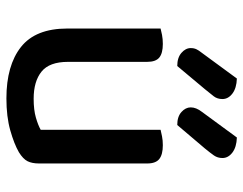

<svg xmlns="http://www.w3.org/2000/svg" viewBox="-100 -645 759 599"><g transform="rotate(90 279.5 -345.5)"><path d="M69 -467Q76 -469 89 -471.5Q102 -474 117 -474Q146 -474 159.5 -463Q173 -452 173 -425V-178Q173 -120 203.5 -95.5Q234 -71 288 -71Q323 -71 347 -78Q371 -85 385 -93V-467Q393 -469 405.5 -471.5Q418 -474 433 -474Q462 -474 476 -463Q490 -452 490 -425V-88Q490 -66 483 -52Q476 -38 455 -25Q429 -10 386.5 2Q344 14 287 14Q184 14 126.5 -31.5Q69 -77 69 -176ZM225 -705Q255 -704 272 -691Q289 -678 289 -660Q289 -644 280.5 -633Q272 -622 258 -605L186 -519Q160 -519 145 -532Q130 -545 130 -561Q130 -571 133.5 -578.5Q137 -586 145 -596ZM409 -705Q439 -704 456 -691Q473 -678 473 -660Q473 -645 465 -633.5Q457 -622 443 -605L370 -519Q344 -519 329.5 -532Q315 -545 315 -561Q315 -578 329 -596Z"/></g></svg>

Font: Baloo Bhaina 2 Medium
Style: Regular
Weight: 500
Designer: Yesha Goshar, Manish Minz, Shuchita Grover and Ek Type
Foundry: Ek Type
Version: Version 1.640;hotconv 1.0.111;makeotfexe 2.5.65597; ttfautoh